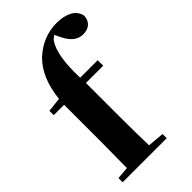

<svg xmlns="http://www.w3.org/2000/svg" viewBox="-250 -923 1008 1008"><g transform="rotate(-45 254.5 -418.5)"><path d="M26.4 -537.1 106.4 -545.9Q121.1 -688.5 199.2 -764.6Q278.3 -836.9 380.9 -836.9Q429.7 -836.9 464.8 -818.8Q500 -800.8 508.8 -762.7Q508.8 -732.4 489.7 -713.9Q470.7 -695.3 436.5 -695.3Q377 -695.3 341.8 -769.5L326.2 -800.8Q309.6 -791 302.7 -780.3Q257.8 -714.8 263.7 -545.9H393.6V-504.9H265.6V-238.3Q265.6 -140.6 268.6 -39.1L360.4 -31.2V0H33.2V-31.2L101.6 -37.1Q103.5 -171.9 103.5 -238.3V-504.9H26.4Z"/></g></svg>

Font: Bpmf Zihi Serif Heavy
Style: Heavy
Weight: 900
Foundry: But Ko
Version: Version 1.320